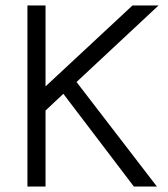

<svg xmlns="http://www.w3.org/2000/svg" viewBox="-20 -680 612 700"><path d="M80 0V-660H146V-365L463 -660H558L259 -381L552 0H468L211 -338L146 -277V0Z"/></svg>

Font: Lil Grotesk
Style: Regular
Weight: 400
Designer: Bastien Sozeau
Foundry: NBR — Bastien Sozeau
Version: Version 4.002; ttfautohint (v1.8.4.7-5d5b)